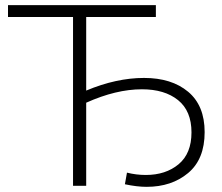

<svg xmlns="http://www.w3.org/2000/svg" viewBox="-20 -720 859 744"><path d="M538 -418C466.7 -418 392 -401.7 314 -369V-654H584V-700H11V-654H263V0H314V-322C391.3 -356.7 463.3 -374 530 -374C588.7 -374 635.3 -360 670 -332C704.7 -304 722 -262.3 722 -207C722 -152.3 705.3 -111.2 672 -83.5C638.7 -55.8 596.3 -42 545 -42C520.3 -42 496 -45 472 -51L464 -6C495.3 0.7 523.3 4 548 4C612.7 4 666.3 -13.8 709 -49.5C751.7 -85.2 773 -138 773 -208C773 -276.7 751.7 -328.8 709 -364.5C666.3 -400.2 609.3 -418 538 -418Z"/></svg>

Font: Montserrat Custom ExtraLight
Style: Regular
Weight: 300
Designer: Julieta Ulanovsky
Foundry: Julieta Ulanovsky
Version: Version 7.200